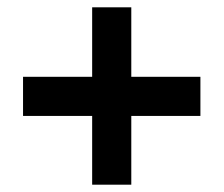

<svg xmlns="http://www.w3.org/2000/svg" viewBox="-20 -616 612 525"><path d="M339 -406H528V-299H339V-111H232V-299H43V-406H232V-596H339Z"/></svg>

Font: Noto Sans Bamum
Style: Bold
Weight: 700
Designer: Monotype Design Team
Foundry: Monotype Imaging Inc.
Version: Version 2.002; ttfautohint (v1.8.4.7-5d5b)